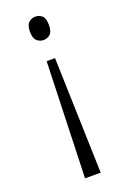

<svg xmlns="http://www.w3.org/2000/svg" viewBox="-141 -591 547 818"><g transform="rotate(-20 132.5 -182.0)"><path d="M151 -347 167 178H96L113 -347ZM132 -542Q150 -542 162.5 -530.5Q175 -519 175 -489Q175 -459 162.5 -447.5Q150 -436 132 -436Q115 -436 102 -447.5Q89 -459 89 -489Q89 -519 102 -530.5Q115 -542 132 -542Z"/></g></svg>

Font: Noto Serif Ethiopic Condensed Light
Style: Regular
Weight: 300
Width: 3
Designer: Monotype Design Team
Foundry: Monotype Imaging Inc.
Version: Version 2.102